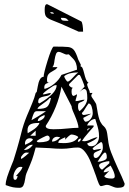

<svg xmlns="http://www.w3.org/2000/svg" viewBox="-20 -882 614 915"><path d="M545 -73Q561 -40 574 -7Q574 5 565.5 9Q557 13 541 13Q532 13 524 10Q516 7 514 6Q500 -1 489 -1Q484 -1 474.5 2Q465 5 461 5Q456 5 450.5 -7.5Q445 -20 437 -45Q434 -52 431.5 -59.5Q429 -67 426 -75Q424 -79 413 -108Q402 -137 385.5 -158Q369 -179 352 -179Q332 -179 314 -176Q307 -175 297.5 -174Q288 -173 275 -173Q247 -173 217 -176Q157 -179 150 -179Q140 -141 133 -121.5Q126 -102 106 -56Q102 -46 100 -30Q97 -9 91.5 2Q86 13 73 13Q55 13 42 10.5Q29 8 7 0Q7 -17 14 -38.5Q21 -60 35 -95L44 -117Q52 -141 60.5 -171Q69 -201 72 -212Q87 -275 100 -309Q107 -328 121 -360Q124 -368 134 -391.5Q144 -415 150 -439L155 -444Q157 -451 160 -470.5Q163 -490 170 -503Q177 -516 188 -516Q188 -532 206.5 -592Q225 -652 235 -660Q287 -660 304.5 -658Q322 -656 332 -644Q342 -632 353 -598L365 -574L364 -565Q370 -565 373.5 -557Q377 -549 381 -533Q385 -516 389.5 -504.5Q394 -493 402 -487Q400 -487 398 -485Q396 -483 395 -482Q395 -475 401 -461Q408 -449 408 -439H421Q419 -437 417 -433Q415 -429 415 -426Q415 -421 427 -405Q439 -387 439 -383L443 -361Q449 -320 458 -302Q466 -287 475 -280Q482 -274 486.5 -263Q491 -252 495 -216Q498 -186 509.5 -156Q521 -126 545 -73ZM191 -465 192 -458Q217 -465 239 -483Q261 -501 273 -525L347 -550Q347 -584 327.5 -603Q308 -622 308 -623L296 -622Q293 -622 279.5 -628.5Q266 -635 260 -635Q251 -635 247 -625Q243 -615 240 -596Q239 -585 236.5 -575Q234 -565 229 -562H254Q250 -555 243.5 -550.5Q237 -546 231 -543Q217 -536 210.5 -527.5Q204 -519 204 -500Q204 -493 206.5 -490Q209 -487 217 -487Q191 -487 191 -465ZM303 -493Q310 -493 330 -515Q342 -529 353 -537Q308 -537 286 -519Q286 -514 292.5 -503.5Q299 -493 303 -493ZM396 -414Q396 -432 393.5 -445Q391 -458 380 -458Q376 -457 370 -453Q364 -449 359 -444L383 -469Q383 -473 372.5 -499Q362 -525 359 -525H353L310 -482L309 -478Q309 -473 315.5 -468.5Q322 -464 328 -463Q323 -462 322 -457Q321 -452 321 -447Q321 -425 331 -425Q334 -425 347 -433Q347 -426 343.5 -416Q340 -406 340 -400Q347 -400 351.5 -401Q356 -402 360 -403Q374 -407 383 -407Q380 -401 370.5 -397.5Q361 -394 356.5 -391Q352 -388 352 -378V-372Q352 -359 359 -352Q396 -383 396 -414ZM193 -423Q177 -420 169.5 -415Q162 -410 162 -395Q162 -393 164.5 -391Q167 -389 168 -389Q250 -437 250 -476H243Q237 -476 210.5 -457Q184 -438 184 -432Q192 -432 204 -435.5Q216 -439 223 -439Q220 -431 213 -428Q206 -425 193 -423ZM273 -469Q265 -421 245.5 -372.5Q226 -324 199 -284L198 -281Q198 -266 235 -266Q254 -266 269 -267Q284 -268 294 -269Q334 -273 354 -273Q354 -291 335 -335Q333 -339 327 -353.5Q321 -368 321 -376ZM182 -386Q173 -380 166 -374Q159 -368 159 -363Q192 -363 204 -372.5Q216 -382 223 -415H217Q206 -402 182 -386ZM372 -338Q374 -334 378 -334Q384 -334 397 -337Q410 -340 415 -340L378 -321L377 -319Q377 -314 381 -308Q385 -302 387 -302Q402 -302 412 -315Q422 -328 422 -343Q422 -357 417 -373Q412 -389 402 -389Q395 -380 378 -352Q370 -344 370 -343ZM130 -309Q139 -314 161.5 -327.5Q184 -341 199 -352H155Q146 -352 141.5 -342.5Q137 -333 134 -323Q131 -313 130 -309ZM192 -334Q188 -332 179 -328Q170 -324 165 -318.5Q160 -313 160 -305Q170 -305 181.5 -313Q193 -321 193 -330ZM415 -185Q432 -185 442 -199.5Q452 -214 452 -231Q452 -249 449 -263Q446 -277 441 -292.5Q436 -308 434 -315Q422 -315 411 -306Q400 -297 395 -284H426V-278Q422 -273 401 -249.5Q380 -226 371 -210L383 -209Q395 -209 415 -219Q435 -228 445 -228Q434 -214 395 -198Q399 -190 403 -187.5Q407 -185 415 -185ZM111 -259 112 -247Q118 -251 131.5 -259Q145 -267 154.5 -276Q164 -285 168 -296H162Q136 -296 123.5 -288.5Q111 -281 111 -259ZM409 -271Q395 -271 395 -259ZM150 -235V-259L124 -235ZM353 -228Q350 -234 338.5 -237.5Q327 -241 321 -241Q315 -241 304 -230.5Q293 -220 291 -216V-228Q275 -221 266.5 -216Q258 -211 258 -201L284 -200Q307 -200 324.5 -206Q342 -212 353 -228ZM217 -223Q217 -229 213.5 -232.5Q210 -236 205 -236Q202 -236 183 -226.5Q164 -217 155 -210Q157 -204 164 -204H170Q186 -204 201.5 -208Q217 -212 217 -223ZM228 -207Q248 -207 267 -228L254 -230Q244 -231 236 -224.5Q228 -218 228 -207ZM137 -216Q135 -223 122 -223Q111 -223 105 -216Q99 -209 99 -198L100 -192Q102 -193 115.5 -199.5Q129 -206 137 -216ZM366 -222Q351 -221 351 -206Q364 -206 366 -222ZM437 -129Q447 -129 458.5 -147Q470 -165 470 -176V-181Q470 -205 461 -205Q460 -204 442.5 -192.5Q425 -181 421 -173Q422 -173 424 -170Q426 -167 430 -167Q436 -169 447 -170.5Q458 -172 463 -173Q458 -165 444 -161Q434 -157 430 -153.5Q426 -150 426 -143Q426 -129 437 -129ZM137 -192H130Q116 -192 94 -167Q119 -167 137 -192ZM119 -154 106 -155Q97 -155 88.5 -145Q80 -135 80 -132L81 -124Q90 -129 102.5 -139.5Q115 -150 119 -154ZM445 -111Q457 -111 473 -116.5Q489 -122 489 -132Q489 -155 480 -155Q476 -155 468 -145Q460 -135 454 -125.5Q448 -116 445 -111ZM469 -75 501 -104V-114Q489 -114 470.5 -108Q452 -102 452 -93Q452 -88 457 -81Q462 -74 467 -74ZM527 -42Q527 -59 507 -93Q505 -91 495.5 -85.5Q486 -80 480 -73.5Q474 -67 474 -61Q487 -61 501 -68L477 -43Q481 -31 513 -31Q527 -31 527 -42ZM87 -86 78 -87Q64 -87 54 -71Q44 -55 44 -40Q44 -33 45.5 -29Q47 -25 53 -25Q58 -25 61 -32.5Q64 -40 64 -43H56Q57 -45 70.5 -59.5Q84 -74 87 -86ZM193 -838Q193 -862 204 -862L207 -861L367 -780Q371 -778 373.5 -762.5Q376 -747 376 -731H355L326 -744Q265 -772 225 -787Q206 -795 199.5 -803.5Q193 -812 193 -833ZM237 -817Q235 -822 231.5 -823Q228 -824 224 -824Q220 -824 219 -824Q221 -819 224 -818Q227 -817 231 -817Q235 -817 237 -817ZM307 -783Q299 -793 292.5 -795Q286 -797 279 -797Q272 -797 270 -797Q272 -787 277.5 -785Q283 -783 293 -783Q303 -783 307 -783Z"/></svg>

Font: Cabin Sketch
Style: Regular
Weight: 400
Version: Version 1.100